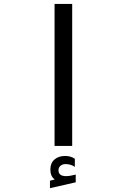

<svg xmlns="http://www.w3.org/2000/svg" viewBox="-20 -745 640 980"><path d="M348.5 -725V0H258.5V-725ZM235 177.5 259.5 171Q237 155 237 121Q237 87.5 258 69.2Q279 51 312.5 51Q341.5 51 362 65.5V107Q354 100.5 341.2 96.5Q328.5 92.5 315.5 92.5Q299 92.5 288.8 101.2Q278.5 110 278.5 124Q278.5 154 317.5 154Q337 154 366.5 146V185.5L235 215.5Z"/></svg>

Font: JuliaMono
Style: Regular
Weight: 400
Monospace: yes
Designer: cormullion
Foundry: corm
Version: Version 0.055; ttfautohint (v1.8.4)